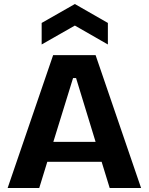

<svg xmlns="http://www.w3.org/2000/svg" viewBox="-20 -934 739 954"><path d="M18 0 244 -660H455L681 0H525L485 -130H215L175 0ZM343 -546 245 -229H455L358 -546ZM187 -713V-820L352 -914L516 -820V-713L352 -807Z"/></svg>

Font: Bricolage Grotesque 12pt Bricolage Grotesque 10pt Regular
Style: Bold
Weight: 700
Designer: Mathieu Triay
Foundry: Atelier Triay
Version: Version 1.001; ttfautohint (v1.8.4.7-5d5b);gftools[0.9.33.de